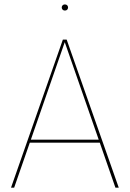

<svg xmlns="http://www.w3.org/2000/svg" viewBox="-20 -863 597 883"><path d="M278.4 -842.7C269.3 -842.7 263.9 -835.9 263.9 -828.6C263.9 -821.3 269.3 -814.4 278.4 -814.4C288 -814.4 293 -821.3 293 -828.6C293 -835.8 288 -842.7 278.4 -842.7ZM510.8 0H526.1L286.6 -680.9H269.1L30.7 0H45.1L117.1 -207H438.8ZM121.9 -220.6 277.8 -669 434 -220.6Z"/></svg>

Font: Fira Sans Hair
Style: Regular
Weight: 100
Designer: bBox Type GmbH & Carrois Corporate GbR & Edenspiekermann AG
Foundry: bBox Type GmbH & Carrois Corporate GbR & Edenspiekermann AG
Version: Version 4.300;PS 004.300;hotconv 1.0.88;makeotf.lib2.5.64775